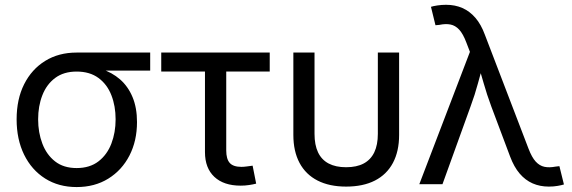

<svg xmlns="http://www.w3.org/2000/svg" viewBox="-20 -757 2350 789"><path d="M294.9 11.7Q221.2 11.7 165.5 -23.4Q109.9 -58.6 79.1 -121.3Q48.3 -184.1 48.3 -266.6Q48.3 -349.6 79.3 -411.1Q110.4 -472.7 165.8 -506.8Q221.2 -541 294.9 -541H597.2V-466.8H366.7L294.9 -462.9Q241.7 -462.9 206.5 -436.5Q171.4 -410.2 154.1 -365.7Q136.7 -321.3 136.7 -266.6Q136.7 -212.4 154.1 -166.7Q171.4 -121.1 206.3 -93.8Q241.2 -66.4 294.9 -66.4Q349.1 -66.4 384.8 -94Q420.4 -121.6 437.7 -167Q455.1 -212.4 455.1 -266.6Q455.1 -321.3 437.7 -365.7Q420.4 -410.2 384.8 -436.5Q349.1 -462.9 294.9 -462.9V-488.3Q349.6 -488.3 395 -473.9Q440.4 -459.5 473.4 -430.7Q506.3 -401.9 524.7 -357.9Q543 -314 543 -255.4Q543 -178.2 512 -117.9Q481 -57.6 425 -22.9Q369.1 11.7 294.9 11.7Z M969.2 5.9Q899.4 5.9 860.8 -30.3Q822.3 -66.4 822.3 -131.8V-462.9H642.6V-541H1088.4V-462.9H909.7V-138.7Q909.7 -103.5 924.1 -87.4Q938.5 -71.3 972.2 -71.3Q981.4 -71.3 994.1 -73Q1006.8 -74.7 1018.1 -76.2L1032.7 -2.4Q1020 1 1003.4 3.4Q986.8 5.9 969.2 5.9Z M1402.3 9.8Q1333.5 9.8 1284.9 -15.1Q1236.3 -40 1210.9 -87.6Q1185.5 -135.3 1185.5 -202.6V-541H1272.5V-207Q1272.5 -161.6 1286.9 -131.1Q1301.3 -100.6 1330.3 -85.2Q1359.4 -69.8 1402.3 -69.8Q1445.8 -69.8 1474.6 -85.2Q1503.4 -100.6 1518.1 -131.1Q1532.7 -161.6 1532.7 -207V-541H1620.1V-202.6Q1620.1 -135.3 1594.7 -87.6Q1569.3 -40 1520.8 -15.1Q1472.2 9.8 1402.3 9.8Z M1703.1 0 1911.1 -543.9 1896.5 -582Q1882.8 -618.2 1866.9 -635.3Q1851.1 -652.3 1831.3 -656.2Q1811.5 -660.2 1785.6 -654.8L1769.5 -653.3L1751 -729Q1759.8 -731.9 1777.1 -734.6Q1794.4 -737.3 1813 -737.3Q1850.1 -737.3 1880.1 -724.1Q1910.2 -710.9 1933.6 -683.8Q1957 -656.7 1972.7 -613.8L2151.9 -146Q2165.5 -110.4 2181.4 -93Q2197.3 -75.7 2217.3 -71.5Q2237.3 -67.4 2262.7 -72.3L2278.8 -74.2L2297.4 1Q2288.6 3.9 2272 6.8Q2255.4 9.8 2235.4 9.8Q2198.7 9.8 2168.7 -3.4Q2138.7 -16.6 2115.5 -43.7Q2092.3 -70.8 2076.2 -113.8L1999 -319.3Q1980.5 -369.1 1967.5 -415.3Q1954.6 -461.4 1940.4 -508.3H1970.7Q1957 -462.9 1944.3 -415.3Q1931.6 -367.7 1913.6 -319.3L1798.3 0Z"/></svg>

Font: Inter 17pt
Style: Regular
Weight: 400
Version: Version 4.001;git-66647c0bb